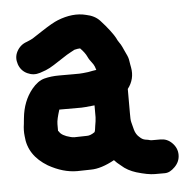

<svg xmlns="http://www.w3.org/2000/svg" viewBox="-46 -559 676 672"><g transform="rotate(-5 292.0 -223.0)"><path d="M247 -87 202 -86C197 -86 193 -87 189 -88C168 -93 155 -101 150 -110C149 -112 148 -112 147 -113V-137C147 -149 151 -165 158 -187H236C240 -187 255 -188 282 -191V-149C282 -141 280 -130 278 -118C277 -113 277 -108 276 -104C275 -100 274 -97 273 -97C263 -90 254 -87 247 -87ZM250 32C274 32 302 23 333 6C339 13 346 19 355 26C370 40 388 49 407 55C434 63 455 67 471 67H506C519 67 530 61 542 49C554 37 560 23 560 7C560 -9 554 -23 542 -35C530 -47 517 -52 501 -52H476C470 -52 466 -52 464 -53C462 -54 456 -55 449 -56C442 -57 435 -61 430 -66C421 -73 415 -83 412 -94C409 -105 407 -114 405 -121C403 -128 403 -139 403 -153V-238C420 -260 426 -285 421 -312C420 -319 418 -326 417 -335C416 -344 413 -352 408 -362C403 -372 400 -380 397 -386C394 -392 391 -398 387 -403C383 -408 381 -413 378 -419C375 -425 369 -434 360 -446C351 -458 340 -471 328 -484C316 -497 300 -505 280 -509C249 -517 215 -513 180 -499C167 -494 148 -483 122 -466L99 -451C89 -444 82 -440 79 -439L65 -433C50 -428 38 -418 30 -403C22 -388 22 -373 27 -358C32 -343 42 -331 57 -324C72 -317 86 -316 102 -321C118 -326 130 -331 137 -335C144 -339 158 -347 177 -360C196 -373 210 -381 216 -384C222 -387 227 -390 229 -391C237 -393 244 -394 249 -394C260 -383 268 -372 272 -363C276 -354 282 -346 286 -341C290 -336 293 -331 295 -326C297 -321 298 -317 299 -314C294 -313 290 -313 286 -312C282 -311 276 -310 270 -309C264 -308 258 -308 252 -307C246 -306 235 -306 220 -306H168C148 -306 132 -304 116 -300C100 -296 85 -285 71 -268C49 -241 36 -208 32 -168C31 -162 31 -155 30 -148C29 -141 28 -133 28 -126C28 -119 28 -112 29 -105C32 -59 56 -23 101 4C135 23 168 33 202 33Z"/></g></svg>

Font: AppleStorm
Style: Xbd
Weight: 800
Foundry: Cannot Into Space Fonts
Version: Version 1.01